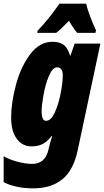

<svg xmlns="http://www.w3.org/2000/svg" viewBox="-48 -792 570 1052"><path d="M-28 206V64Q0 81 45.5 93.5Q91 106 128 106Q197 106 216 34L220 17Q227 -12 238 -47H235Q210 -15 184.5 -2.5Q159 10 125 10Q74 10 43.5 -32Q13 -74 13 -148Q13 -228 39 -326Q65 -424 116.5 -493.5Q168 -563 239 -563Q280 -563 302 -545.5Q324 -528 336 -487H338L361 -553H502L378 30Q355 140 294 190Q233 240 134 240Q86 240 44 231Q2 222 -28 206ZM296 -381Q296 -401 288 -412Q280 -423 265 -423Q240 -423 220.5 -377Q201 -331 190.5 -272.5Q180 -214 180 -184Q180 -130 204 -130Q231 -130 252 -175.5Q273 -221 284.5 -281.5Q296 -342 296 -381ZM158 -624Q215 -682 278 -772H424Q430 -744 446 -701.5Q462 -659 478 -626L475 -612H375Q354 -636 330 -678Q285 -631 260 -612H156Z"/></svg>

Font: Noto Sans UI CondBlack
Style: Italic
Weight: 900
Width: 3
Italic angle: -12°
Designer: Monotype Design Team
Foundry: Monotype Imaging Inc.
Version: Version 1.001